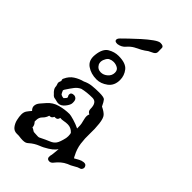

<svg xmlns="http://www.w3.org/2000/svg" viewBox="-208 -706 742 742"><g transform="rotate(45 163.5 -334.5)"><path d="M49 -15Q34 -15 25 -26.5Q16 -38 12.5 -53Q9 -68 9 -80Q9 -93 15 -101.5Q21 -110 29 -119L28 -120Q20 -128 20 -137Q20 -149 29.5 -160Q39 -171 46 -179Q63 -199 89 -206Q115 -213 140 -213Q146 -213 165 -207.5Q184 -202 200 -194Q200 -203 199.5 -211.5Q199 -220 196 -230Q195 -235 193.5 -241Q192 -247 192 -253Q192 -260 195 -266Q183 -271 183 -284Q183 -320 158 -320Q127 -320 103 -314Q90 -308 81 -296.5Q72 -285 59 -265Q57 -261 57 -259Q59 -255 60.5 -251.5Q62 -248 64 -245Q71 -240 80 -240Q80 -240 84.5 -245Q89 -250 89 -251V-255Q85 -260 85 -265Q85 -277 100 -277Q107 -277 112.5 -272Q118 -267 118 -255V-251Q118 -241 106 -226Q94 -211 80 -211Q75 -211 69.5 -212.5Q64 -214 59 -215Q55 -215 51 -217Q47 -219 42 -225Q36 -230 31.5 -237Q27 -244 27 -253Q26 -258 24.5 -261.5Q23 -265 23 -266Q23 -271 24.5 -274.5Q26 -278 27 -281Q23 -288 27 -294Q36 -314 53 -325Q70 -336 90 -341Q106 -349 123.5 -351Q141 -353 162 -353Q188 -353 193.5 -347Q199 -341 208 -322Q227 -313 235.5 -303.5Q244 -294 247 -268Q250 -242 249 -215Q248 -188 251.5 -162.5Q255 -137 268 -113Q269 -110 273 -104Q282 -109 291 -114Q300 -119 310 -120H313Q320 -120 323.5 -115.5Q327 -111 327 -106Q327 -102 324 -97.5Q321 -93 315 -92Q309 -91 296 -83Q283 -75 271 -71Q258 -65 248 -56.5Q238 -48 227 -34Q221 -28 214 -28Q198 -28 201 -47Q202 -49 203.5 -61Q205 -73 206 -87Q200 -78 189.5 -69.5Q179 -61 160 -51Q158 -50 152.5 -47.5Q147 -45 144 -44Q134 -40 125 -34.5Q116 -29 107 -21Q103 -17 97.5 -15Q92 -13 83 -13Q79 -13 73 -13.5Q67 -14 60 -15ZM114 -65Q119 -65 121 -66Q147 -79 161 -84.5Q175 -90 182.5 -100.5Q190 -111 196 -138Q196 -140 196.5 -142.5Q197 -145 197 -149Q197 -162 194 -166Q181 -180 163 -180Q153 -180 143.5 -178Q134 -176 125 -177Q123 -164 111 -164H106Q102 -153 92 -153H89Q85 -139 75 -129.5Q65 -120 65 -104V-97Q75 -87 75 -75Q81 -73 85.5 -69.5Q90 -66 94 -66H95ZM119 -381Q88 -381 66 -396.5Q44 -412 48 -445Q52 -482 72.5 -494Q93 -506 115 -506Q155 -506 170 -487Q185 -468 185 -444Q185 -413 163.5 -397Q142 -381 119 -381ZM111 -412Q126 -412 138.5 -423Q151 -434 151 -450Q151 -464 140.5 -470Q130 -476 118 -476Q108 -476 100 -472Q94 -470 88.5 -461Q83 -452 82 -442V-439Q82 -435 84 -429Q93 -412 111 -412ZM80 -535H77Q64 -535 64 -544Q64 -550 71 -557Q78 -564 94.5 -580Q111 -596 130.5 -613.5Q150 -631 167.5 -643.5Q185 -656 194 -656Q211 -656 211.5 -646.5Q212 -637 212 -625Q212 -615 202 -609.5Q192 -604 183 -600Q173 -592 160.5 -585Q148 -578 135 -572Q121 -564 110 -551Q99 -538 80 -535Z"/></g></svg>

Font: Are You Serious
Style: Regular
Weight: 400
Designer: Robert E. Leuschke
Foundry: Robert E. Leuschke
Version: Version 1.100